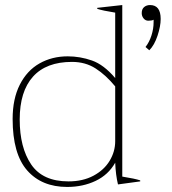

<svg xmlns="http://www.w3.org/2000/svg" viewBox="-20 -730 679 760"><path d="M30 -259Q30 -339 58.5 -395Q87 -451 136.5 -479Q186 -507 248 -507Q297 -507 344 -490.5Q391 -474 436 -421V-680Q386 -688 365 -695V-699L464 -710V-31Q514 -23 535 -16V-12L447 0Q438 -37 436 -86Q409 -38 358.5 -14Q308 10 246 10Q145 10 87.5 -55.5Q30 -121 30 -259ZM556 -544Q571 -563 579.5 -589.5Q588 -616 588 -642V-652Q582 -648 567 -648Q556 -648 548.5 -657Q541 -666 541 -678Q541 -694 550.5 -702Q560 -710 574 -710Q616 -710 616 -655Q616 -626 603.5 -588.5Q591 -551 571 -531ZM436 -171V-388Q399 -433 358.5 -459Q318 -485 265 -485Q163 -485 110.5 -426.5Q58 -368 58 -257Q58 -146 103.5 -79Q149 -12 251 -12Q308 -12 350 -34.5Q392 -57 414 -93.5Q436 -130 436 -171Z"/></svg>

Font: Trirong Thin
Style: Regular
Weight: 250
Designer: Katatrad Team
Foundry: CadsonDemak
Version: Version 1.001